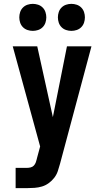

<svg xmlns="http://www.w3.org/2000/svg" viewBox="-20 -975 540 995"><path d="M61 0V-105H119Q129 -105 139 -107.5Q149 -110 155.5 -117Q162 -124 165.5 -133.5Q169 -143 171 -152V-153L188 -216L46 -735H173L254 -368L327 -735H454L291 -126Q286 -107 279.5 -88Q273 -69 261 -53.5Q249 -38 232.5 -26Q216 -14 197.5 -8.5Q179 -3 159 -1.5Q139 0 119 0ZM350 -815Q336 -815 322.5 -819.5Q309 -824 299 -834Q289 -844 284.5 -857.5Q280 -871 280 -885Q280 -899 284.5 -912.5Q289 -926 299 -936Q309 -946 322.5 -950.5Q336 -955 350 -955Q364 -955 377.5 -950.5Q391 -946 401 -936Q411 -926 415.5 -912.5Q420 -899 420 -885Q420 -871 415.5 -857.5Q411 -844 401 -834Q391 -824 377.5 -819.5Q364 -815 350 -815ZM150 -815Q136 -815 122.5 -819.5Q109 -824 99 -834Q89 -844 84.5 -857.5Q80 -871 80 -885Q80 -899 84.5 -912.5Q89 -926 99 -936Q109 -946 122.5 -950.5Q136 -955 150 -955Q164 -955 177.5 -950.5Q191 -946 201 -936Q211 -926 215.5 -912.5Q220 -899 220 -885Q220 -871 215.5 -857.5Q211 -844 201 -834Q191 -824 177.5 -819.5Q164 -815 150 -815Z"/></svg>

Font: Iosevka SS18 Extrabold
Style: Regular
Weight: 800
Monospace: yes
Designer: Belleve Invis
Foundry: Belleve Invis
Version: Version 25.1.1; ttfautohint (v1.8.4)